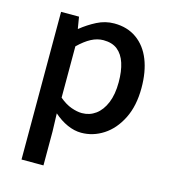

<svg xmlns="http://www.w3.org/2000/svg" viewBox="-116 -657 861 972"><g transform="rotate(15 315.0 -170.5)"><path d="M87 223V-551H181L191 -490H193Q230 -520 273 -542Q316 -564 363 -564Q432 -564 481 -529Q530 -494 555 -431.5Q580 -369 580 -284Q580 -190 546.5 -123Q513 -56 459 -21Q405 14 343 14Q307 14 270 -2.5Q233 -19 199 -49L202 45V223ZM321 -83Q361 -83 392.5 -106Q424 -129 442.5 -173.5Q461 -218 461 -282Q461 -340 447.5 -381.5Q434 -423 406 -445.5Q378 -468 332 -468Q300 -468 268.5 -451.5Q237 -435 202 -401V-132Q234 -105 265 -94Q296 -83 321 -83Z"/></g></svg>

Font: Noto Sans HK Thin Medium
Style: Regular
Weight: 500
Version: Version 2.004-H2;hotconv 1.0.118;makeotfexe 2.5.65603